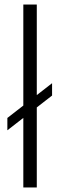

<svg xmlns="http://www.w3.org/2000/svg" viewBox="-20 -828 266 848"><path d="M12.5 -252.5V-307L210 -460.5V-406ZM83 0V-808H142.5V0Z"/></svg>

Font: Encode Sans Condensed Thin Light
Style: Regular
Weight: 300
Version: Version 3.002